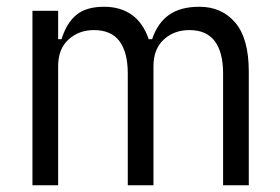

<svg xmlns="http://www.w3.org/2000/svg" viewBox="-20 -548 827 568"><path d="M76 0V-516H152V-432H162Q177 -480 206 -504Q235 -528 288 -528Q336 -528 369.5 -504.5Q403 -481 420 -432H430Q446 -480 480 -504Q514 -528 570 -528Q636 -528 676 -481Q716 -434 716 -336V0H640V-331Q640 -393 615.5 -426Q591 -459 540 -459Q495 -459 464.5 -431Q434 -403 434 -352V0H358V-331Q358 -393 333.5 -426Q309 -459 258 -459Q213 -459 182.5 -431Q152 -403 152 -352V0Z"/></svg>

Font: IBM Plex Sans Condensed
Style: Regular
Weight: 400
Width: 3
Designer: Mike Abbink, Paul van der Laan, Pieter van Rosmalen
Foundry: Bold Monday
Version: Version 1.1